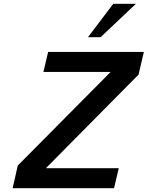

<svg xmlns="http://www.w3.org/2000/svg" viewBox="-20 -997 782 1017"><path d="M700 -977H580L446 -800H513ZM584 0 609 -106H223L714 -602L742 -722H235L210 -616H566L74 -120L47 0Z"/></svg>

Font: Perun SemiBold Italic
Style: Regular
Weight: 400
Italic angle: -12°
Foundry: Copyright (c) Stefan Peev, Context Ltd, 2016
Version: Version 1.026